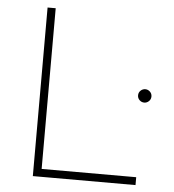

<svg xmlns="http://www.w3.org/2000/svg" viewBox="-51 -753 724 801"><g transform="rotate(5 311.0 -353.0)"><path d="M116 -706H150V-33H546V0H116ZM524 -374Q524 -386 532.5 -394Q541 -402 552 -402Q563 -402 571.5 -394Q580 -386 580 -374Q580 -362 571.5 -354Q563 -346 552 -346Q541 -346 532.5 -354Q524 -362 524 -374Z"/></g></svg>

Font: Josefin Sans Thin ExtraLight
Style: Regular
Weight: 250
Version: Version 2.001